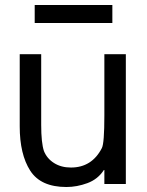

<svg xmlns="http://www.w3.org/2000/svg" viewBox="-20 -737 588 769"><path d="M484 -520V0H398V-56H396Q372 -19 330 -3.5Q288 12 246 12Q143 12 101 -53.5Q59 -119 59 -231V-520H145V-237Q145 -165 156 -132Q168 -102 196.5 -84Q225 -66 264 -66Q348 -66 388 -144Q398 -163 398 -274V-520ZM119 -645V-717H430V-645Z"/></svg>

Font: Liter
Style: Regular
Weight: 400
Designer: Anton Skugarov
Foundry: skugi
Version: Version 1.004; ttfautohint (v1.8.4.7-5d5b)